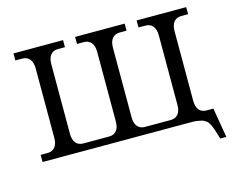

<svg xmlns="http://www.w3.org/2000/svg" viewBox="-89 -633 1047 864"><g transform="rotate(-15 434.5 -200.5)"><path d="M189 -90.8Q189 -63 201.2 -48.1Q213.4 -33.2 235.8 -33.2H356Q378.4 -33.2 390.6 -48.1Q402.8 -63 402.8 -90.8V-415Q402.8 -442.9 390.6 -458Q378.4 -473.1 356 -473.1H324.2V-505.9H555.2V-473.1H522.9Q500.5 -473.1 488.3 -458Q476.1 -442.9 476.1 -415V-90.8Q476.1 -63 488.3 -48.1Q500.5 -33.2 522.9 -33.2H643.1Q665.5 -33.2 677.7 -48.1Q689.9 -63 689.9 -90.8V-415Q689.9 -442.9 677.7 -458Q665.5 -473.1 643.1 -473.1H610.8V-505.9H841.8V-473.1H810.1Q787.6 -473.1 775.4 -458Q763.2 -442.9 763.2 -415V-90.8Q763.2 -63 775.4 -48.1Q787.6 -33.2 810.1 -33.2H841.8L865.2 105H836.9L832 88.9Q827.6 74.2 825.7 68.4Q823.7 62.5 819.8 51.8Q815.9 41 813.7 37.1Q811.5 33.2 807.1 26.1Q802.7 19 799.1 16.8Q795.4 14.6 789.1 10.5Q782.7 6.3 776.4 5.4Q770 4.4 760.7 2.4Q751.5 0.5 741.2 0.2Q731 0 717.8 0H37.1V-33.2H68.8Q91.3 -33.2 103.8 -48.1Q116.2 -63 116.2 -90.8V-415Q116.2 -442.9 103.8 -458Q91.3 -473.1 68.8 -473.1H37.1V-505.9H268.1V-473.1H235.8Q213.4 -473.1 201.2 -458Q189 -442.9 189 -415Z"/></g></svg>

Font: LT Superior Serif
Style: Regular
Weight: 400
Designer: Daniel Lyons
Foundry: LyonsType
Version: Version 2.120;FEAKit 1.0